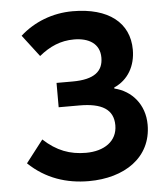

<svg xmlns="http://www.w3.org/2000/svg" viewBox="-54 -802 745 864"><g transform="rotate(-5 318.5 -370.0)"><path d="M313 14C473 14 598 -67 598 -216C598 -308 540 -373 463 -391V-396C527 -424 561 -485 561 -558C561 -680 468 -754 306 -754C215 -754 131 -721 68 -664L143 -566C191 -605 240 -627 301 -627C368 -627 417 -598 417 -535C417 -474 378 -439 278 -439H206V-329H300C401 -329 453 -298 453 -226C453 -154 393 -114 311 -114C239 -114 179 -136 120 -191L42 -90C119 -16 213 14 313 14Z"/></g></svg>

Font: Source Han Sans Old Style Bold
Style: Regular
Weight: 700
Designer: Ryoko NISHIZUKA (kana & ideographs); Paul D. Hunt (Latin, Greek & Cyrillic); Wenlong ZHANG (bopomofo); Sandoll Communica
Foundry: Adobe Systems Incorporated
Version: Version 1.004;PS 1.004;hotconv 1.0.81;makeotf.lib2.5.63406